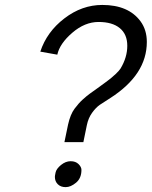

<svg xmlns="http://www.w3.org/2000/svg" viewBox="-20 -751 614 777"><path d="M202.1 -35.2Q201.7 -37.1 204.8 -52.5Q208 -67.9 226.8 -83.3Q245.6 -98.6 265.9 -98.6Q286.1 -98.6 297.9 -86.9Q309.6 -75.2 309.6 -63.5Q309.6 -29.8 287.8 -11.7Q266.1 6.3 245.8 6.3Q225.6 6.3 213.9 -5.4Q202.1 -17.1 202.1 -35.2ZM331.5 -244.6 317.4 -175.8H240.7L255.4 -246.6Q264.6 -288.1 281.7 -311Q298.8 -334 315.2 -348.6Q331.5 -363.3 343.3 -371.8Q355 -380.4 374.8 -394.3Q394.5 -408.2 408.9 -419.2Q423.3 -430.2 428.7 -434.3Q434.1 -438.5 448 -451.4Q461.9 -464.4 467.8 -473.6Q495.1 -519 495.1 -565.7Q495.1 -612.3 464.8 -637.2Q434.6 -662.1 378.9 -662.1Q323.2 -662.1 272.5 -618.4Q221.7 -574.7 211.9 -529.8L143.1 -542Q169.4 -622.1 240.5 -676.5Q311.5 -731 394 -731Q500 -731 548.8 -664.6Q574.2 -629.9 574.2 -581.1Q574.2 -449.2 426.8 -354.5Q399.4 -337.4 383.8 -326.7Q368.2 -315.9 352.8 -294.7Q337.4 -273.4 331.5 -244.6Z"/></svg>

Font: Tuffy
Style: Italic
Weight: 400
Italic angle: -12°
Designer: Thatcher Ulrich, Karoly Barta and Michael Everson
Version: Version 001.271